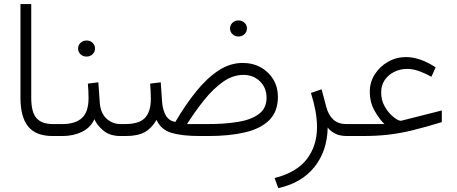

<svg xmlns="http://www.w3.org/2000/svg" viewBox="-20 -678 2278 957"><path d="M82 -657.7H135.7V-190.9Q135.7 -118.2 162.1 -88.9Q188.5 -59.6 243.2 -59.6H264.2V0H243.2Q158.7 0 120.4 -47.4Q82 -94.7 82 -190.4Z M418 -261.2 470.2 -267.6 477.1 -168.5Q480.5 -115.7 510 -87.6Q539.6 -59.6 581.5 -59.6H601.1V0H581.1Q526.9 0 494.4 -27.8Q461.9 -55.7 450.7 -84Q430.7 -41 387.9 -20.5Q345.2 0 290.5 0H244.6V-59.6H291Q355 -59.6 387.9 -89.4Q420.9 -119.1 421.4 -187.5Q421.4 -208.5 420.4 -226.8Q419.4 -245.1 418 -261.2ZM369.1 -436Q369.1 -452.6 381.3 -464.4Q393.6 -476.1 411.6 -476.1Q429.2 -476.1 441.4 -464.6Q453.6 -453.1 453.6 -436Q453.6 -419.4 441.4 -407.7Q429.2 -396 411.6 -396Q393.6 -396 381.3 -407.7Q369.1 -419.4 369.1 -436Z M1126.5 -536.1Q1126.5 -552.7 1138.7 -564.5Q1150.9 -576.2 1168.9 -576.2Q1186.5 -576.2 1198.7 -564.7Q1210.9 -553.2 1210.9 -536.1Q1210.9 -519.5 1198.7 -507.8Q1186.5 -496.1 1168.9 -496.1Q1150.9 -496.1 1138.7 -507.8Q1126.5 -519.5 1126.5 -536.1ZM854 -70.3Q903.3 -154.3 956.5 -220.7Q1009.8 -287.1 1067.9 -325.7Q1126 -364.3 1189.5 -364.3Q1240.7 -364.3 1280.5 -341.8Q1320.3 -319.3 1342.8 -281.2Q1365.2 -243.2 1365.2 -195.8Q1365.2 -122.1 1322.3 -79.3Q1279.3 -36.6 1201.4 -18.3Q1123.5 0 1019.5 0H976.6Q888.2 0 835.2 -15.6Q782.2 -31.2 760.3 -80.6Q736.3 -39.1 701.4 -19.5Q666.5 0 606.9 0H581.5L582 -59.6H606.9Q676.3 -60.5 704.1 -92Q731.9 -123.5 731.9 -185.1Q731.9 -205.6 730.7 -222.9Q729.5 -240.2 728.5 -261.2L781.2 -267.6L788.1 -168Q791.5 -127.9 807.1 -101.6Q822.8 -75.2 854 -70.3ZM1192.9 -304.7Q1140.6 -304.7 1091.8 -270.3Q1043 -235.8 998 -179.9Q953.1 -124 912.1 -59.6H1017.6Q1100.1 -59.6 1166 -70.3Q1231.9 -81.1 1270.3 -109.6Q1308.6 -138.2 1308.6 -190.4Q1308.6 -240.2 1275.9 -272.5Q1243.2 -304.7 1192.9 -304.7Z M1709.5 0Q1672.9 0 1649.2 -12.7Q1625.5 -25.4 1613.3 -42.5Q1611.3 73.7 1547.6 153.8Q1483.9 233.9 1367.2 259.8L1348.6 209.5Q1458 181.6 1509 115.5Q1560.1 49.3 1560.1 -44.9Q1560.1 -84 1552.2 -126.5Q1544.4 -168.9 1529.8 -214.8L1583 -232.9L1606 -146Q1616.7 -105 1641.1 -82.3Q1665.5 -59.6 1707 -59.6H1731V0Z M1896 -59.6Q1870.6 -84.5 1846.9 -126.2Q1823.2 -168 1823.2 -221.2Q1823.2 -268.6 1848.1 -307.6Q1873 -346.7 1914.3 -370.1Q1955.6 -393.6 2003.4 -393.6Q2037.1 -393.6 2074.2 -381.1Q2111.3 -368.7 2151.4 -342.3L2130.4 -295.4Q2099.6 -312.5 2069.1 -323.5Q2038.6 -334.5 2008.8 -334.5Q1975.1 -334.5 1945.6 -320.1Q1916 -305.7 1897.9 -279.5Q1879.9 -253.4 1879.9 -217.8Q1879.9 -180.7 1895 -152.3Q1910.2 -124 1927.7 -107.2Q1945.3 -90.3 1952.6 -86.4Q1971.2 -73.7 1981.9 -76.7L2182.1 -127.4V-69.3Q2099.1 -43.9 2036.1 -28.6Q1973.1 -13.2 1914.8 -6.6Q1856.4 0 1786.6 0H1711.4V-59.6Z"/></svg>

Font: Vazirmatn RD UI ExtraLight
Style: Regular
Weight: 200
Designer: Saber Rastikerdar
Foundry: Saber Rastikerdar
Version: Version 33.003